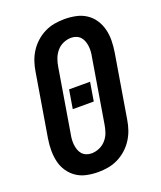

<svg xmlns="http://www.w3.org/2000/svg" viewBox="-139 -831 778 928"><g transform="rotate(-20 250.0 -367.5)"><path d="M206 8Q176 8 147 2Q118 -4 95 -19.5Q72 -35 56 -58.5Q40 -82 33.5 -110Q27 -138 27 -167.5Q27 -197 32 -228L86 -552Q90 -578 98.5 -603Q107 -628 121.5 -650.5Q136 -673 156.5 -691.5Q177 -710 201.5 -722Q226 -734 252 -738.5Q278 -743 303 -743Q333 -743 362 -737Q391 -731 414.5 -715.5Q438 -700 453.5 -676.5Q469 -653 476 -625Q483 -597 482.5 -567.5Q482 -538 477 -507L423 -183Q419 -157 410.5 -132Q402 -107 387.5 -84.5Q373 -62 352.5 -43.5Q332 -25 307.5 -13Q283 -1 257 3.5Q231 8 206 8ZM206 -88Q226 -88 246 -96.5Q266 -105 280.5 -121.5Q295 -138 302 -158Q309 -178 312 -198L366 -523Q369 -537 370 -551Q371 -565 369.5 -578.5Q368 -592 363.5 -605Q359 -618 350.5 -627.5Q342 -637 329.5 -642Q317 -647 303 -647Q283 -647 263 -638.5Q243 -630 229 -613.5Q215 -597 207.5 -577Q200 -557 197 -537L143 -212Q140 -198 139 -184Q138 -170 139.5 -156.5Q141 -143 145.5 -130Q150 -117 158.5 -107.5Q167 -98 179.5 -93Q192 -88 206 -88ZM193 -320 209 -416H317L301 -320Z"/></g></svg>

Font: Iosevka Oblique
Style: Bold
Weight: 700
Italic angle: -9°
Monospace: yes
Designer: Belleve Invis
Foundry: Belleve Invis
Version: Version 32.5.0; ttfautohint (v1.8.4)